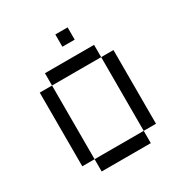

<svg xmlns="http://www.w3.org/2000/svg" viewBox="-150 -735 800 846"><g transform="rotate(-30 250.0 -312.5)"><path d="M312.5 -562.5V-625H250V-562.5ZM125 -62.5V0H375V-62.5ZM125 -62.5Q125 -62.5 125 -437.5H62.5Q62.5 -437.5 62.5 -62.5ZM375 -62.5H437.5Q437.5 -62.5 437.5 -437.5H375Q375 -437.5 375 -62.5ZM125 -437.5H375V-500H125Z"/></g></svg>

Font: CalcUnifontExMono
Style: Regular
Weight: 500
Version: Version 15.0.06